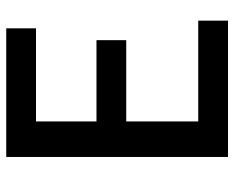

<svg xmlns="http://www.w3.org/2000/svg" viewBox="-86 -646 733 600"><g transform="rotate(-90 280.0 -346.5)"><path d="M89 0V-693H491V-600H200V-411H454V-318H200V-93H515V0Z"/></g></svg>

Font: Ubuntu Sans Mono Medium
Style: Regular
Weight: 500
Monospace: yes
Designer: Dalton Maag Ltd
Foundry: Dalton Maag Ltd
Version: Version 1.006